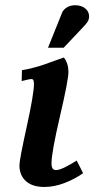

<svg xmlns="http://www.w3.org/2000/svg" viewBox="-20 -726 367 748"><path d="M278.8 -100.6 303.7 -51.3Q270.5 -27.8 230.5 -12.7Q190.4 2.4 153.3 2.4Q106 2.4 80.8 -20.5Q55.7 -43.5 55.7 -82Q55.7 -103.5 84 -231.9Q112.3 -360.4 112.3 -399.9Q112.3 -418 103 -418Q94.2 -418 64.5 -410.2L65.4 -452.6Q89.4 -456.5 113 -462.9Q136.7 -469.2 151.9 -474.6Q167 -480 191.4 -488.8Q215.8 -497.6 229 -502Q246.6 -478.5 246.6 -445.8Q246.6 -414.1 213.6 -272.9Q180.7 -131.8 180.7 -90.3Q180.7 -75.7 184.8 -69.6Q189 -63.5 198.7 -63.5Q220.7 -63.5 278.8 -100.6ZM228 -540H167L222.2 -677.2Q226.6 -688 240 -696.8Q253.4 -705.6 272.5 -705.6Q296.4 -705.6 311.8 -693.4Q327.1 -681.2 327.1 -661.6Q327.1 -645 313.5 -631.3H314Q300.3 -616.7 271.2 -585.7Q242.2 -554.7 228 -540Z"/></svg>

Font: Flanker
Style: Bold Italic
Weight: 700
Italic angle: -12°
Designer: Flanker
Version: Version 2.000